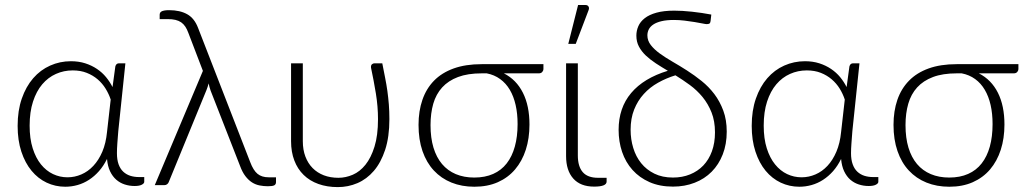

<svg xmlns="http://www.w3.org/2000/svg" viewBox="-20 -756 4193 784"><path d="M529.5 3.5Q508.5 3.5 489.2 -2.8Q470 -9 454.8 -22.2Q439.5 -35.5 429.5 -56.5Q419.5 -77.5 417 -107Q403 -78.5 384.2 -57.2Q365.5 -36 343.5 -21.8Q321.5 -7.5 296.8 -0.5Q272 6.5 246.5 6.5Q206 6.5 170.5 -10.2Q135 -27 108.8 -58.8Q82.5 -90.5 67.2 -136.8Q52 -183 52 -242Q52 -304.5 69 -353.5Q86 -402.5 115.5 -436.5Q145 -470.5 184.8 -488.2Q224.5 -506 269.5 -506Q301.5 -506 328 -497.5Q354.5 -489 376 -474.5Q397.5 -460 413.2 -440.8Q429 -421.5 439.5 -400.5L451 -485Q454.5 -497.5 466 -497.5H492L463 -220.5Q461 -195.5 459.2 -171.8Q457.5 -148 457.5 -130.5Q457.5 -104 464.2 -85.2Q471 -66.5 483.2 -55Q495.5 -43.5 512 -38.2Q528.5 -33 548 -33H569V-13.5Q569 -7 559 -1.8Q549 3.5 529.5 3.5ZM255.5 -32Q285 -32 312.2 -43.8Q339.5 -55.5 361.2 -78.8Q383 -102 397.8 -136.5Q412.5 -171 417 -217L432 -349.5Q424.5 -372.5 411.2 -394Q398 -415.5 378.8 -432Q359.5 -448.5 334.2 -458.5Q309 -468.5 277 -468.5Q240.5 -468.5 208.5 -454.2Q176.5 -440 152.5 -411.8Q128.5 -383.5 114.8 -341.2Q101 -299 101 -243Q101 -190 113.5 -150.5Q126 -111 147.2 -84.8Q168.5 -58.5 196.5 -45.2Q224.5 -32 255.5 -32Z M808.5 -466.5 749 -622Q743.5 -637 736.5 -647.5Q729.5 -658 719.8 -664.8Q710 -671.5 696.5 -674.8Q683 -678 664 -678H632V-696Q632 -699.5 633.5 -703Q635 -706.5 639 -709Q643 -711.5 650.8 -713Q658.5 -714.5 670.5 -714.5Q714.5 -714.5 744.2 -698Q774 -681.5 789 -641.5L1001.5 -94.5Q1014.5 -60 1031.8 -46Q1049 -32 1077 -32H1107V-12.5Q1107 -3 1099.8 0.8Q1092.5 4.5 1074 4.5Q1056.5 4.5 1040 1.2Q1023.5 -2 1009 -11.2Q994.5 -20.5 982 -36.8Q969.5 -53 960 -79L840 -386Q834.5 -401.5 832 -415.5Q830 -408.5 828 -401.8Q826 -395 823 -388L669 -12.5Q667.5 -8 662.8 -4Q658 0 651 0H612Z M1216.5 -497.5V-179.5Q1216.5 -144.5 1227 -116.8Q1237.5 -89 1256.5 -69.8Q1275.5 -50.5 1302.2 -40.2Q1329 -30 1362 -30Q1391.5 -30 1420.5 -42.5Q1449.5 -55 1472.2 -83.2Q1495 -111.5 1509.2 -157.2Q1523.5 -203 1523.5 -269.5Q1523.5 -321 1514.8 -374.5Q1506 -428 1495 -479.5Q1494 -489.5 1498.8 -493.5Q1503.5 -497.5 1509 -497.5H1541Q1547 -466.5 1552.5 -439Q1558 -411.5 1561.8 -384.5Q1565.5 -357.5 1567.8 -329.5Q1570 -301.5 1570 -269.5Q1570 -197 1552.8 -144.5Q1535.5 -92 1506.5 -58.2Q1477.5 -24.5 1439.5 -8.2Q1401.5 8 1359.5 8Q1315.5 8 1280 -4.8Q1244.5 -17.5 1219.8 -41.8Q1195 -66 1181.8 -100.8Q1168.5 -135.5 1168.5 -179.5V-497.5Z M2037.5 -456.5Q2088.5 -430.5 2115.2 -377.2Q2142 -324 2142 -247.5Q2142 -191 2127 -144.5Q2112 -98 2083.2 -64.2Q2054.5 -30.5 2012.8 -12Q1971 6.5 1917 6.5Q1865.5 6.5 1823.5 -10.5Q1781.5 -27.5 1751.5 -59.8Q1721.5 -92 1705.2 -139Q1689 -186 1689 -246Q1689 -302.5 1704.8 -348.2Q1720.5 -394 1752.2 -426.5Q1784 -459 1832.5 -476.5Q1881 -494 1947 -494H2199V-473.5Q2199 -468 2194.2 -462.2Q2189.5 -456.5 2180 -456.5ZM2093.5 -249.5Q2093.5 -292 2085.5 -327.2Q2077.5 -362.5 2061.8 -389.2Q2046 -416 2022.2 -433.2Q1998.5 -450.5 1967.5 -456.5H1947Q1890 -456.5 1850.2 -441.5Q1810.5 -426.5 1785.5 -399Q1760.5 -371.5 1749.2 -332.5Q1738 -293.5 1738 -245Q1738 -193 1750 -153.2Q1762 -113.5 1785 -86.2Q1808 -59 1841.2 -45Q1874.5 -31 1916.5 -31Q1960.5 -31 1993.8 -45.8Q2027 -60.5 2049 -88.8Q2071 -117 2082.2 -157.5Q2093.5 -198 2093.5 -249.5Z M2291.5 0ZM2291.5 -497.5H2339.5V-121Q2339.5 -76.5 2359.5 -53.2Q2379.5 -30 2422 -30H2457V-14.5Q2457 6 2406 6Q2350 6 2320.8 -27Q2291.5 -60 2291.5 -118.5ZM2300.5 -577 2340.5 -735.5H2371Q2379.5 -735.5 2383.2 -729.2Q2387 -723 2383 -713.5L2331 -577Z M2881.5 -670Q2880.5 -662 2876.8 -659.8Q2873 -657.5 2865.5 -657.5Q2861.5 -657.5 2848.2 -660.2Q2835 -663 2816.2 -666Q2797.5 -669 2775.2 -671.8Q2753 -674.5 2732 -674.5Q2702 -674.5 2681.2 -669.5Q2660.5 -664.5 2647.8 -656Q2635 -647.5 2629.2 -636Q2623.5 -624.5 2623.5 -611.5Q2623.5 -590 2637.5 -572Q2651.5 -554 2674.2 -537.5Q2697 -521 2726 -504.2Q2755 -487.5 2785.5 -468Q2816 -448.5 2845 -425.2Q2874 -402 2896.8 -372Q2919.5 -342 2933.5 -304.2Q2947.5 -266.5 2947.5 -218.5Q2947.5 -167 2931.2 -125.5Q2915 -84 2886 -54.8Q2857 -25.5 2816.5 -9.8Q2776 6 2728 6Q2674 6 2632.5 -12.2Q2591 -30.5 2562.8 -62Q2534.5 -93.5 2520.2 -135.8Q2506 -178 2506 -225.5Q2506 -315.5 2557.2 -376.2Q2608.5 -437 2707 -467Q2681.5 -482 2658.2 -497.2Q2635 -512.5 2617.2 -529.2Q2599.5 -546 2589 -565.8Q2578.5 -585.5 2578.5 -610.5Q2578.5 -630.5 2586.5 -649Q2594.5 -667.5 2612.8 -681.8Q2631 -696 2660.5 -704.2Q2690 -712.5 2733 -712.5Q2748 -712.5 2766.8 -711.5Q2785.5 -710.5 2805.8 -708.2Q2826 -706 2846.2 -703Q2866.5 -700 2884.5 -696.5ZM2899.5 -215.5Q2899.5 -261.5 2885.5 -296.8Q2871.5 -332 2848.8 -359.8Q2826 -387.5 2797 -408.8Q2768 -430 2738 -448.5Q2700.5 -437 2667 -418.2Q2633.5 -399.5 2608.8 -372.2Q2584 -345 2569.5 -308.8Q2555 -272.5 2555 -226Q2555 -187 2565.8 -151.8Q2576.5 -116.5 2598 -89.8Q2619.5 -63 2652 -47Q2684.5 -31 2728 -31Q2766 -31 2797.5 -43.8Q2829 -56.5 2851.8 -80.2Q2874.5 -104 2887 -138.2Q2899.5 -172.5 2899.5 -215.5Z M3527 3.5Q3506 3.5 3486.8 -2.8Q3467.5 -9 3452.2 -22.2Q3437 -35.5 3427 -56.5Q3417 -77.5 3414.5 -107Q3400.5 -78.5 3381.8 -57.2Q3363 -36 3341 -21.8Q3319 -7.5 3294.2 -0.5Q3269.5 6.5 3244 6.5Q3203.5 6.5 3168 -10.2Q3132.5 -27 3106.2 -58.8Q3080 -90.5 3064.8 -136.8Q3049.5 -183 3049.5 -242Q3049.5 -304.5 3066.5 -353.5Q3083.5 -402.5 3113 -436.5Q3142.5 -470.5 3182.2 -488.2Q3222 -506 3267 -506Q3299 -506 3325.5 -497.5Q3352 -489 3373.5 -474.5Q3395 -460 3410.8 -440.8Q3426.5 -421.5 3437 -400.5L3448.5 -485Q3452 -497.5 3463.5 -497.5H3489.5L3460.5 -220.5Q3458.5 -195.5 3456.8 -171.8Q3455 -148 3455 -130.5Q3455 -104 3461.8 -85.2Q3468.5 -66.5 3480.8 -55Q3493 -43.5 3509.5 -38.2Q3526 -33 3545.5 -33H3566.5V-13.5Q3566.5 -7 3556.5 -1.8Q3546.5 3.5 3527 3.5ZM3253 -32Q3282.5 -32 3309.8 -43.8Q3337 -55.5 3358.8 -78.8Q3380.5 -102 3395.2 -136.5Q3410 -171 3414.5 -217L3429.5 -349.5Q3422 -372.5 3408.8 -394Q3395.5 -415.5 3376.2 -432Q3357 -448.5 3331.8 -458.5Q3306.5 -468.5 3274.5 -468.5Q3238 -468.5 3206 -454.2Q3174 -440 3150 -411.8Q3126 -383.5 3112.2 -341.2Q3098.5 -299 3098.5 -243Q3098.5 -190 3111 -150.5Q3123.5 -111 3144.8 -84.8Q3166 -58.5 3194 -45.2Q3222 -32 3253 -32Z M3977 -456.5Q4028 -430.5 4054.8 -377.2Q4081.5 -324 4081.5 -247.5Q4081.5 -191 4066.5 -144.5Q4051.5 -98 4022.8 -64.2Q3994 -30.5 3952.2 -12Q3910.5 6.5 3856.5 6.5Q3805 6.5 3763 -10.5Q3721 -27.5 3691 -59.8Q3661 -92 3644.8 -139Q3628.5 -186 3628.5 -246Q3628.5 -302.5 3644.2 -348.2Q3660 -394 3691.8 -426.5Q3723.5 -459 3772 -476.5Q3820.5 -494 3886.5 -494H4138.5V-473.5Q4138.5 -468 4133.8 -462.2Q4129 -456.5 4119.5 -456.5ZM4033 -249.5Q4033 -292 4025 -327.2Q4017 -362.5 4001.2 -389.2Q3985.5 -416 3961.8 -433.2Q3938 -450.5 3907 -456.5H3886.5Q3829.5 -456.5 3789.8 -441.5Q3750 -426.5 3725 -399Q3700 -371.5 3688.8 -332.5Q3677.5 -293.5 3677.5 -245Q3677.5 -193 3689.5 -153.2Q3701.5 -113.5 3724.5 -86.2Q3747.5 -59 3780.8 -45Q3814 -31 3856 -31Q3900 -31 3933.2 -45.8Q3966.5 -60.5 3988.5 -88.8Q4010.5 -117 4021.8 -157.5Q4033 -198 4033 -249.5Z"/></svg>

Font: Lato Light
Style: Regular
Weight: 300
Designer: Lukasz Dziedzic
Foundry: tyPoland Lukasz Dziedzic
Version: Version 2.007; 2014-02-27